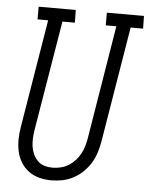

<svg xmlns="http://www.w3.org/2000/svg" viewBox="-53 -779 645 830"><g transform="rotate(5 269.5 -363.5)"><path d="M201 8Q174 8 148.5 1.5Q123 -5 102.5 -20Q82 -35 68.5 -57Q55 -79 49.5 -105Q44 -131 44.5 -158Q45 -185 50 -213L127 -680H81V-735H242L243 -680H189L110 -204Q107 -185 106 -166.5Q105 -148 107.5 -130.5Q110 -113 117.5 -97Q125 -81 137 -69Q149 -57 166 -52Q183 -47 202 -47Q219 -47 237 -51.5Q255 -56 270.5 -65.5Q286 -75 299 -89Q312 -103 320.5 -119Q329 -135 334 -152Q339 -169 342 -186L423 -680H377V-735H538L539 -680H485L402 -177Q398 -154 390.5 -130Q383 -106 370 -84.5Q357 -63 338 -44.5Q319 -26 296.5 -14Q274 -2 249.5 3Q225 8 201 8Z"/></g></svg>

Font: Iosevka Curly Slab Light
Style: Italic
Weight: 300
Italic angle: -9°
Monospace: yes
Designer: Belleve Invis
Foundry: Belleve Invis
Version: Version 22.1.2; ttfautohint (v1.8.4)